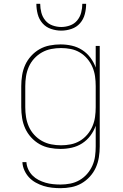

<svg xmlns="http://www.w3.org/2000/svg" viewBox="-20 -770 640 1003"><path d="M296 213Q274 213 251.5 210.5Q229 208 208 201.5Q187 195 167 184Q147 173 132 157Q117 141 107.5 120Q98 99 97 77H118Q119 96 127.5 114.5Q136 133 150 147Q164 161 181.5 170Q199 179 218 184.5Q237 190 257 192Q277 194 296 194Q322 194 347.5 189Q373 184 395.5 171Q418 158 435 138.5Q452 119 462.5 95.5Q473 72 476.5 46.5Q480 21 480 -5V-113Q470 -85 452 -61Q434 -37 409 -21Q384 -5 355 1.5Q326 8 296 8Q268 8 239.5 2.5Q211 -3 186.5 -17Q162 -31 142.5 -52.5Q123 -74 111.5 -99.5Q100 -125 95.5 -153.5Q91 -182 91 -210V-320Q91 -348 95.5 -376.5Q100 -405 111.5 -430.5Q123 -456 142.5 -477.5Q162 -499 186.5 -513Q211 -527 239.5 -532.5Q268 -538 296 -538Q326 -538 355 -531.5Q384 -525 409 -509Q434 -493 452 -469Q470 -445 480 -417V-530H501V-5Q501 23 496.5 51.5Q492 80 480.5 105.5Q469 131 449.5 152.5Q430 174 405.5 188Q381 202 353 207.5Q325 213 296 213ZM299 -11Q325 -11 350 -16Q375 -21 397 -34Q419 -47 436 -67Q453 -87 463 -110.5Q473 -134 476.5 -159Q480 -184 480 -210V-320Q480 -346 476.5 -371Q473 -396 463 -419.5Q453 -443 436 -463Q419 -483 397 -496Q375 -509 350 -514Q325 -519 299 -519Q273 -519 247.5 -514Q222 -509 199.5 -496.5Q177 -484 159 -464.5Q141 -445 130.5 -421Q120 -397 116 -371.5Q112 -346 112 -320V-210Q112 -184 116 -158.5Q120 -133 130.5 -109Q141 -85 159 -65.5Q177 -46 199.5 -33.5Q222 -21 247.5 -16Q273 -11 299 -11ZM300 -610Q273 -610 246.5 -619Q220 -628 202 -648.5Q184 -669 177 -696Q170 -723 170 -750H190Q190 -727 196 -704Q202 -681 217 -663Q232 -645 254.5 -637Q277 -629 300 -629Q323 -629 345.5 -637Q368 -645 383 -663Q398 -681 404 -704Q410 -727 410 -750H430Q430 -723 423 -696Q416 -669 398 -648.5Q380 -628 353.5 -619Q327 -610 300 -610Z"/></svg>

Font: Iosevka Curly Thin Extended
Style: Regular
Weight: 100
Width: 7
Monospace: yes
Designer: Belleve Invis
Foundry: Belleve Invis
Version: Version 11.1.0; ttfautohint (v1.8.3)